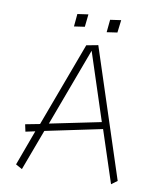

<svg xmlns="http://www.w3.org/2000/svg" viewBox="-90 -892 792 958"><g transform="rotate(10 306.5 -413.0)"><path d="M279.8 -821.8 225.1 -814 219.2 -750 272.9 -757.8ZM445.8 -821.8 391.1 -814 384.8 -750 438 -757.8ZM355 -679.2 295.9 -668 137.2 -241.2 64 -227.1 71.8 -190.9 120.1 -201.2 54.2 -22 86.9 -3.9 164.1 -210.9 451.2 -271 538.1 -6.8 567.9 -28.8ZM180.2 -251 327.1 -646 439 -304.2Z"/></g></svg>

Font: Comic Neue Angular Light
Style: Regular
Weight: 300
Designer: Craig Rozynski
Foundry: Craig Rozynski
Version: Version 2.003